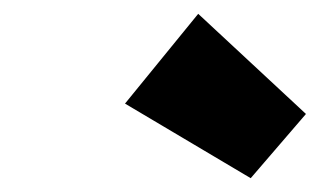

<svg xmlns="http://www.w3.org/2000/svg" viewBox="-20 -868 463 278"><path d="M343 -610 161 -718 267 -848 423 -703Z"/></svg>

Font: Fz Poppins ExtBd
Style: Italic
Weight: 800
Italic angle: -10°
Designer: Ninad Kale (Devanagari), Jonny Pinhorn (Latin)
Foundry: Indian Type Foundry
Version: Vit hóa bi Vntype.Com & FontZin.Com